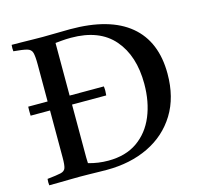

<svg xmlns="http://www.w3.org/2000/svg" viewBox="-102 -814 978 927"><g transform="rotate(-15 387.0 -350.0)"><path d="M33 1Q31 -14 33 -31Q80 -36 100 -40.5Q120 -45 125 -60Q130 -75 130 -111V-347H33Q32 -371 33 -392H130V-576Q130 -618 125 -636Q120 -654 99.5 -659.5Q79 -665 33 -669Q31 -684 33 -701Q54 -701 83 -700.5Q112 -700 140.5 -699.5Q169 -699 188 -699Q219 -699 259 -700Q299 -701 325 -701Q522 -701 623 -617Q724 -533 724 -372Q724 -254 672.5 -170.5Q621 -87 530 -43Q439 1 321 1Q307 1 282 0.5Q257 0 231 -0.5Q205 -1 187 -1Q171 -1 142 -0.5Q113 0 83 0.5Q53 1 33 1ZM411 -347H240V-124Q240 -99 240 -82Q240 -65 241 -54Q289 -40 340 -40Q427 -40 485.5 -81Q544 -122 573.5 -193Q603 -264 603 -354Q603 -494 531.5 -577Q460 -660 318 -660Q294 -660 272 -658Q250 -656 240 -655V-392H411Q414 -371 411 -347Z"/></g></svg>

Font: Tiro Devanagari Marathi
Style: Regular
Weight: 400
Designer: Devanagari: John Hudson & Fiona Ross. Latin: John Hudson.
Foundry: Tiro Typeworks Ltd.
Version: Version 1.52